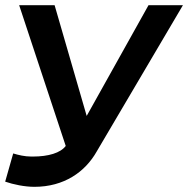

<svg xmlns="http://www.w3.org/2000/svg" viewBox="-45 -712 727 742"><path d="M88 10C202 10 284 -47 329 -127L662 -692H529L290 -264L166 -692H29L209 -148C189 -121 142 -107 82 -107H76C50 -107 26 -113 6 -119L-25 -10C7 1 50 10 88 10Z"/></svg>

Font: Cantarell
Style: BoldOblique
Weight: 700
Italic angle: -8°
Designer: Dave Crossland
Version: Version 0.024